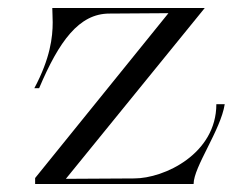

<svg xmlns="http://www.w3.org/2000/svg" viewBox="-20 -461 619 481"><path d="M68 0H465C465 -43 533 -135 543 -200H522C522 -76 392 -14 316 -14L145 -13L493 -441H111C111 -431 112 -420 112 -405C112 -368 106 -315 66 -240H78C128 -358 178 -427 254 -427L402 -428L68 -15Z"/></svg>

Font: Cantique Normal
Style: Regular
Weight: 400
Designer: Sébastien Hayez
Foundry: Sébastien Hayez & Ariel Martín Pérez
Version: Version 1.000;hotconv 1.0.109;makeotfexe 2.5.65596